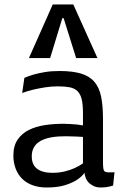

<svg xmlns="http://www.w3.org/2000/svg" viewBox="-20 -833 567 862"><path d="M278.3 -221.2Q264.2 -221.2 246.8 -220.5Q229.5 -219.7 212.2 -216.8Q194.8 -213.9 178.7 -208Q162.6 -202.1 150.1 -192.4Q137.7 -182.6 130.1 -167.2Q122.6 -151.9 122.6 -130.9Q122.6 -93.3 146.7 -75.2Q170.9 -57.1 215.3 -57.1Q246.1 -57.1 271.2 -63.5Q296.4 -69.8 314.5 -78.1Q335.4 -87.4 352.5 -99.6V-218.3Q341.3 -219.2 328.6 -219.7Q317.9 -220.2 304.7 -220.5Q291.5 -220.7 278.3 -221.2ZM442.4 -100.6Q442.4 -83 444.6 -73.5Q446.8 -64 453.1 -61.5Q460 -58.6 471.9 -59.1Q483.9 -59.6 494.1 -59.6L487.8 0Q481 2.4 472.2 4.4Q464.8 6.3 454.8 7.6Q444.8 8.8 433.1 8.8Q413.1 8.8 399.2 1.7Q385.3 -5.4 376.5 -15.1Q367.7 -24.9 363.5 -38.1Q359.4 -51.3 359.4 -57.1Q346.2 -38.6 322.8 -23.9Q302.7 -11.2 270.3 -1.2Q237.8 8.8 189 8.8Q155.8 8.8 128.2 -0.7Q100.6 -10.3 81.1 -28.8Q61.5 -47.4 50.8 -74.7Q40 -102.1 40 -134.3Q40 -178.2 59.1 -206.1Q78.1 -233.9 109.4 -249.5Q140.6 -265.1 180.9 -271.2Q221.2 -277.3 263.7 -277.3Q280.8 -277.3 296.9 -276.1Q313 -274.9 325.7 -273.9Q340.3 -271.5 352.5 -270V-325.2Q352.5 -363.8 346.7 -387.7Q340.8 -411.6 327.4 -424.3Q314 -437 292.5 -441.2Q271 -445.3 239.7 -445.3Q209.5 -445.3 181.2 -440.7Q152.8 -436 129.9 -430.7Q103 -424.3 79.6 -415.5L89.4 -483.4Q107.9 -491.7 131.8 -498.5Q152.3 -504.4 181.2 -509.3Q210 -514.2 246.6 -514.2Q305.7 -514.2 343.8 -502.7Q381.8 -491.2 403.8 -465.6Q425.8 -439.9 434.1 -398.7Q442.4 -357.4 442.4 -298.3ZM216.8 -813H309.1L417.5 -572.3H321.8L265.6 -751.5H259.8L205.1 -572.3H109.9Z"/></svg>

Font: Mako
Style: Regular
Weight: 400
Designer: vernon adams
Foundry: vernon adams
Version: Version 1.000